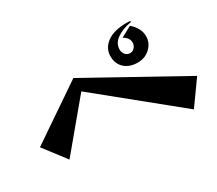

<svg xmlns="http://www.w3.org/2000/svg" viewBox="-114 -952 1228 1087"><g transform="rotate(-30 500.0 -408.5)"><path d="M380 -508 129 -207 19 -351 379 -596 992 -256 881 -101ZM797 -716 819 -715 820 -708Q759 -697 722.5 -670.5Q686 -644 686 -605Q686 -584 698 -570.5Q710 -557 730 -557Q746 -557 758 -571Q770 -585 770 -603Q770 -618 761 -631.5Q752 -645 734 -654L804 -692Q854 -648 854 -596Q854 -552 821 -520.5Q788 -489 740 -489Q686 -489 654 -518.5Q622 -548 622 -597Q622 -649 667 -682.5Q712 -716 797 -716Z"/></g></svg>

Font: Tiejili SC
Style: Regular
Weight: 400
Designer: Buernia
Foundry: Ershou Xiaoxi Press
Version: Version 1.100